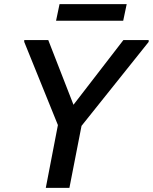

<svg xmlns="http://www.w3.org/2000/svg" viewBox="-20 -915 744 935"><path d="M262 -306 98 -711V-720H215L351 -371L311 -370L581 -720H704V-711L377 -302L318 0H203ZM270 -895H597L580 -814H253Z"/></svg>

Font: Kufam Medium
Style: Italic
Weight: 500
Italic angle: -11°
Designer: Artur Schmal
Foundry: Original Type
Version: Version 1.301; ttfautohint (v1.8.3)